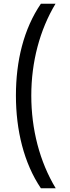

<svg xmlns="http://www.w3.org/2000/svg" viewBox="-20 -852 379 1037"><path d="M201 165H281C194 21 149 -154 149 -336C149 -518 195 -691 280 -832H201C108 -696 66 -523 66 -336C66 -149 109 29 201 165Z"/></svg>

Font: Noto Sans Devanagari UI SemiCondensed
Style: Regular
Weight: 400
Width: 4
Designer: Jelle Bosma - Monotype Design Team
Foundry: Monotype Imaging Inc.
Version: Version 2.003